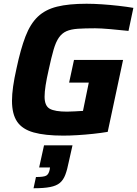

<svg xmlns="http://www.w3.org/2000/svg" viewBox="-20 -716 732 1025"><path d="M318 8Q220 8 159.5 -9Q99 -26 71.5 -66.5Q44 -107 44 -178Q44 -212 50 -254.5Q56 -297 68 -350Q90 -454 116 -521.5Q142 -589 182 -627Q222 -665 284.5 -680.5Q347 -696 442 -696Q480 -696 524.5 -693Q569 -690 613 -685Q657 -680 692 -674L666 -551Q620 -556 568.5 -560.5Q517 -565 488 -565Q433 -565 396 -562.5Q359 -560 335 -549.5Q311 -539 294.5 -515.5Q278 -492 266 -450.5Q254 -409 240 -344Q229 -296 223.5 -260.5Q218 -225 218 -200Q218 -151 245.5 -135.5Q273 -120 338 -120Q354 -120 379.5 -121.5Q405 -123 423 -124L454 -275H349L375 -396H637L555 -12Q519 -6 477 -1.5Q435 3 393.5 5.5Q352 8 318 8ZM159 289 172 229Q214 229 227 221.5Q240 214 245 191L247 178H189L215 60H367L347 149Q339 190 328.5 217.5Q318 245 299.5 260.5Q281 276 247.5 282.5Q214 289 159 289Z"/></svg>

Font: Saira
Style: Bold Italic
Weight: 700
Italic angle: -12°
Designer: Hector Gatti with collaboration of the Omnibus-Type team
Foundry: Omnibus-Type
Version: Version 1.100; ttfautohint (v1.8.3)